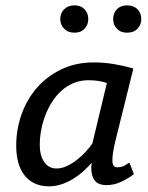

<svg xmlns="http://www.w3.org/2000/svg" viewBox="-20 -669 540 700"><path d="M39.1 0ZM401.4 -158.2Q394.5 -129.9 391.8 -110.8Q389.2 -91.8 389.9 -80.3Q390.6 -68.8 394.8 -64Q398.9 -59.1 405.8 -59.1Q423.3 -59.1 433.3 -64.9Q443.4 -70.8 451.7 -76.2L468.3 -34.2Q447.3 -18.1 421.1 -5.9Q395 6.3 366.7 5.9Q354 5.9 343.3 2Q332.5 -2 325.2 -11.2Q317.9 -20.5 314.7 -36.1Q311.5 -51.8 314 -75.2Q301.3 -60.5 284.7 -45.4Q268.1 -30.3 248.3 -17.8Q228.5 -5.4 205.8 2.4Q183.1 10.3 158.2 10.3Q128.4 10.3 106 -0.5Q83.5 -11.2 68.6 -30.8Q53.7 -50.3 46.4 -77.4Q39.1 -104.5 39.1 -137.2Q39.1 -197.3 58.6 -252.2Q78.1 -307.1 114.7 -349.1Q151.4 -391.1 203.9 -416.3Q256.3 -441.4 321.8 -441.4Q359.9 -441.4 396 -435.3Q432.1 -429.2 466.3 -419.4ZM186 -54.7Q205.1 -54.7 224.6 -64Q244.1 -73.2 261.7 -87.2Q279.3 -101.1 293.7 -116.9Q308.1 -132.8 316.9 -146.5L369.6 -366.2Q341.8 -376.5 302.2 -376.5Q273.4 -376.5 249 -366.5Q224.6 -356.4 205.1 -339.1Q185.5 -321.8 170.4 -298.3Q155.3 -274.9 145.3 -248.8Q135.3 -222.7 130.1 -194.6Q125 -166.5 125 -140.1Q125 -101.6 141.4 -78.1Q157.7 -54.7 186 -54.7ZM199.7 -599.1Q199.7 -621.1 213.9 -635.3Q228 -649.4 251.5 -649.4Q274.9 -649.4 288.3 -635.3Q301.8 -621.1 301.8 -599.1Q301.8 -578.6 288.3 -564.2Q274.9 -549.8 251.5 -549.8Q228 -549.8 213.9 -564.2Q199.7 -578.6 199.7 -599.1ZM392.6 -599.1Q392.6 -621.1 406.2 -635.3Q419.9 -649.4 443.4 -649.4Q467.3 -649.4 481.2 -635.3Q495.1 -621.1 495.1 -599.1Q495.1 -578.6 481.2 -564.2Q467.3 -549.8 443.4 -549.8Q419.9 -549.8 406.2 -564.2Q392.6 -578.6 392.6 -599.1Z"/></svg>

Font: PT Astra Sans
Style: Italic
Weight: 400
Italic angle: -16°
Designer: A.Korolkova, I. Chaeva
Foundry: ParaType Ltd
Version: Version 1.001; ttfautohint (v1.6)